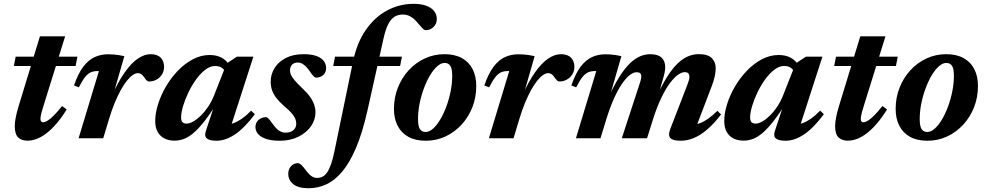

<svg xmlns="http://www.w3.org/2000/svg" viewBox="-20 -733 5230 1018"><path d="M53.4 -383.1 63.1 -432.5H390.4L380.8 -383.1ZM211.7 -175.5Q204.2 -151.8 200.4 -137.8Q196.6 -123.7 195.6 -115.8Q194.5 -107.9 194.5 -102.3Q194.5 -92.7 198.5 -88.7Q202.4 -84.7 209.4 -84.7Q218.9 -84.7 233.4 -93.8Q247.8 -102.9 266.7 -122Q285.7 -141.2 309.1 -170.9L333.7 -152.7Q305.4 -107.2 277.8 -75.7Q250.2 -44.1 224 -24.5Q197.8 -4.9 173.1 4Q148.3 12.9 125.3 12.9Q95 12.9 76.7 -4Q58.3 -20.9 58.3 -65.3Q58.3 -83 63.5 -110.5Q68.7 -137.9 79.4 -172.4L191.7 -540.2H325.3Z M504.5 -356.2Q502.5 -356.2 500.8 -356.2Q499 -356.2 497 -356.2Q477.8 -356.2 462.4 -350Q447 -343.8 431.9 -325.4Q416.9 -307 397.9 -269.9L372.5 -280Q394.3 -343.7 421.7 -379.6Q449.2 -415.5 482.1 -430.4Q514.9 -445.2 552.3 -445.2Q568.9 -445.2 582.4 -444.1Q595.8 -443 609.4 -440.9Q623.1 -438.7 639.2 -435.1L572.8 -204.4L567.7 -213.5Q605.5 -299.1 641.8 -350Q678.1 -400.9 712.4 -423.3Q746.8 -445.7 778.7 -445.7Q814.3 -445.7 832.1 -427.1Q849.9 -408.5 849.9 -378.3Q849.9 -356.1 839 -338.6Q828.1 -321.1 810.1 -311Q792 -300.9 770.4 -300.9Q763.8 -300.9 758.3 -305.9Q752.8 -311 744.7 -322.8Q736.6 -334.7 728.8 -340Q721 -345.3 711.1 -345.3Q698.9 -345.3 684.1 -335.4Q669.4 -325.4 653.3 -305.6Q637.3 -285.8 620.8 -256.3Q604.3 -226.7 588.1 -187.5Q572 -148.4 557.4 -99.8L527.4 0H396.7Z M1071.3 -38.1 1124.6 -199.4H1138Q1097.9 -133.8 1065.4 -92.2Q1033 -50.6 1005.8 -27.7Q978.6 -4.8 954.2 3.9Q929.7 12.7 905.3 12.7Q875.4 12.7 852.3 1.3Q829.3 -10.2 816.2 -33.2Q803 -56.3 803 -91Q803 -133 818.2 -181Q833.3 -229 860.4 -275.1Q887.4 -321.1 923.8 -358.8Q960.2 -396.4 1002.9 -418.9Q1045.6 -441.4 1091.7 -441.4Q1126.9 -441.4 1153.6 -427.9Q1180.2 -414.3 1202.5 -381.2L1176.7 -346.1Q1172.1 -360.7 1158.2 -371.9Q1144.4 -383.1 1120.7 -383.1Q1094 -383.1 1068 -363Q1042 -342.9 1018.9 -310.7Q995.8 -278.4 978.2 -241.2Q960.6 -204 950.4 -169.4Q940.2 -134.7 940.2 -110.5Q940.2 -92.6 947.4 -85.2Q954.5 -77.7 970.1 -77.7Q984.6 -77.7 1004 -88.4Q1023.3 -99 1043.9 -118.9Q1064.4 -138.8 1083.3 -166.8Q1102.2 -194.7 1115.7 -228.9L1181.6 -396.5L1236 -432.5H1323.5L1195.4 -35.8L1175.9 -71.7Q1196.6 -72.1 1218.2 -79.9Q1239.8 -87.7 1263 -104Q1286.3 -120.4 1311.5 -146.2L1331.3 -127.6Q1277 -54.7 1226.6 -20.7Q1176.2 13.2 1128.7 13.2Q1090.7 13.2 1076.6 1Q1062.4 -11.2 1071.3 -38.1Z M1390.7 -111.7Q1396 -111.7 1403.5 -104.3Q1411 -97 1428.1 -72.9Q1445.5 -48.7 1461.5 -39.1Q1477.5 -29.5 1493.5 -29.5Q1510.2 -29.5 1523.1 -35.1Q1535.9 -40.7 1543.3 -51.6Q1550.7 -62.4 1550.7 -77.8Q1550.7 -90.6 1545.6 -103.4Q1540.5 -116.1 1527 -132.1Q1513.4 -148.1 1487.2 -170.2Q1461.4 -192.6 1445.5 -213.1Q1429.6 -233.6 1422.4 -254.7Q1415.2 -275.8 1415.2 -299.4Q1415.2 -339.5 1436.1 -372.7Q1456.9 -405.9 1496 -425.8Q1535.1 -445.7 1589.1 -445.7Q1632.3 -445.7 1658.6 -435.8Q1684.9 -426 1697 -409.2Q1709.1 -392.4 1709.1 -372Q1709.1 -356.6 1702.1 -345.3Q1695.2 -333.9 1682.9 -327.7Q1670.7 -321.5 1654.8 -321.5Q1650.5 -321.5 1643 -328.5Q1635.5 -335.5 1621.3 -356.5Q1607.2 -377.4 1591.2 -389.5Q1575.1 -401.6 1560.2 -401.6Q1539.4 -401.6 1528.5 -390Q1517.6 -378.3 1517.6 -358.8Q1517.6 -347.8 1522.9 -335.7Q1528.2 -323.7 1542.4 -306.9Q1556.6 -290.2 1583 -265Q1609.5 -240 1624.7 -218.4Q1639.8 -196.8 1646.2 -176.9Q1652.7 -157 1652.7 -137.4Q1652.7 -97.5 1628.4 -63.1Q1604 -28.7 1561.4 -7.7Q1518.9 13.2 1464.1 13.2Q1418.5 13.2 1389.9 3.2Q1361.3 -6.8 1347.8 -23.2Q1334.4 -39.7 1334.4 -59.2Q1334.4 -74.6 1341.8 -86.3Q1349.3 -98.1 1362.1 -104.9Q1374.9 -111.7 1390.7 -111.7Z M1747 -383.1 1756.1 -432.5H2111L2101.4 -383.1ZM1927.8 -144.8Q1901.3 -28 1867.7 50.8Q1834.2 129.7 1794.5 176.9Q1754.8 224.1 1709.9 244.6Q1665.1 265 1616.5 265Q1561 265 1534.7 243.2Q1508.4 221.3 1508.4 188.4Q1508.4 163.6 1523.2 147.9Q1538.1 132.2 1558.6 132.2Q1567.6 132.2 1577.9 141.8Q1588.2 151.3 1604.1 172.8Q1620.3 194.2 1633.7 202.3Q1647.1 210.4 1660.2 210.4Q1675.7 210.4 1689 204.2Q1702.4 198 1713.7 182.1Q1725 166.2 1735 138.2Q1745 110.1 1753.7 66.8L1851.5 -405.8Q1872.5 -507.5 1920.6 -575.8Q1968.6 -644.1 2034.1 -678.4Q2099.5 -712.7 2172.3 -712.7Q2214.7 -712.7 2242.1 -701.9Q2269.5 -691 2282.8 -672.9Q2296 -654.7 2296 -632.5Q2296 -606.1 2278.2 -589.5Q2260.3 -572.8 2237.5 -572.8Q2228.8 -572.8 2217.7 -585.5Q2206.6 -598.1 2190.3 -616.4Q2174.4 -635.3 2156 -645.6Q2137.5 -655.9 2116.8 -655.9Q2090.7 -655.9 2071.5 -644.1Q2052.2 -632.2 2038.1 -604.1Q2024 -576 2013 -527Z M2336.7 -445.7Q2391.6 -445.7 2429.1 -424.9Q2466.6 -404.1 2485.9 -366.2Q2505.2 -328.4 2505.2 -277Q2505.2 -216.6 2484.4 -164Q2463.5 -111.4 2426.7 -71.5Q2389.8 -31.7 2341.4 -9.2Q2293 13.2 2237.4 13.2Q2182.6 13.2 2145.1 -7.6Q2107.5 -28.4 2088.2 -66.3Q2068.8 -104.3 2068.8 -155.4Q2068.8 -215.9 2089.7 -268.5Q2110.5 -321.1 2147.3 -360.9Q2184.2 -400.8 2232.6 -423.2Q2281 -445.7 2336.7 -445.7ZM2236.8 -33.2Q2256.1 -33.2 2276.1 -51Q2296.1 -68.8 2314.3 -99.4Q2332.4 -129.9 2346.7 -168.6Q2361 -207.2 2369.3 -249Q2377.7 -290.8 2377.7 -330.7Q2377.7 -368.8 2367.6 -384.1Q2357.6 -399.3 2337.3 -399.3Q2317.9 -399.3 2297.9 -381.4Q2277.9 -363.6 2259.7 -333.1Q2241.6 -302.5 2227.3 -263.9Q2213 -225.3 2204.7 -183.5Q2196.4 -141.7 2196.4 -101.7Q2196.4 -63.8 2206.4 -48.5Q2216.4 -33.2 2236.8 -33.2Z M2680 -356.2Q2678 -356.2 2676.3 -356.2Q2674.5 -356.2 2672.5 -356.2Q2653.3 -356.2 2637.9 -350Q2622.5 -343.8 2607.4 -325.4Q2592.4 -307 2573.4 -269.9L2548 -280Q2569.8 -343.7 2597.2 -379.6Q2624.7 -415.5 2657.6 -430.4Q2690.4 -445.2 2727.8 -445.2Q2744.4 -445.2 2757.9 -444.1Q2771.3 -443 2784.9 -440.9Q2798.6 -438.7 2814.7 -435.1L2748.3 -204.4L2743.2 -213.5Q2781 -299.1 2817.3 -350Q2853.6 -400.9 2887.9 -423.3Q2922.3 -445.7 2954.2 -445.7Q2989.8 -445.7 3007.6 -427.1Q3025.4 -408.5 3025.4 -378.3Q3025.4 -356.1 3014.5 -338.6Q3003.6 -321.1 2985.6 -311Q2967.5 -300.9 2945.9 -300.9Q2939.3 -300.9 2933.8 -305.9Q2928.3 -311 2920.2 -322.8Q2912.1 -334.7 2904.3 -340Q2896.5 -345.3 2886.6 -345.3Q2874.4 -345.3 2859.6 -335.4Q2844.9 -325.4 2828.8 -305.6Q2812.8 -285.8 2796.3 -256.3Q2779.8 -226.7 2763.6 -187.5Q2747.5 -148.4 2732.9 -99.8L2702.9 0H2572.2Z M3662.2 -36.1 3645.4 -71.2Q3668.1 -71.5 3689.8 -79.5Q3711.6 -87.4 3734.7 -103.9Q3757.9 -120.3 3783.7 -145.3L3803.2 -126.2Q3765 -76.4 3728.8 -45.7Q3692.5 -15 3658 -0.9Q3623.4 13.2 3589.2 13.2Q3546.7 13.2 3533.9 -1.4Q3521 -16 3534 -49.5L3622.5 -278.3Q3629.4 -296.6 3632.5 -307.3Q3635.5 -318.1 3635.5 -326.1Q3635.5 -337.2 3629.8 -343.8Q3624.1 -350.4 3610.2 -350.4Q3594.8 -350.4 3575.1 -336.7Q3555.4 -323.1 3533.3 -294Q3511.2 -264.9 3488.4 -218.6Q3465.6 -172.3 3444.3 -106.9L3410.8 0H3276.8L3369.7 -283.8Q3373.9 -295.6 3376.1 -304.1Q3378.3 -312.5 3379.3 -318.4Q3380.3 -324.4 3380.3 -328.4Q3380.3 -339.4 3374 -344.7Q3367.8 -350.1 3354.9 -350.1Q3338.4 -350.1 3318.6 -334.6Q3298.8 -319.1 3277.5 -288.2Q3256.3 -257.2 3235.2 -210.4Q3214.1 -163.5 3194.7 -100.9L3163.8 0H3033.7L3141.5 -356.2Q3139.5 -356.2 3137.8 -356.2Q3136 -356.2 3134 -356.2Q3114.8 -356.2 3099.4 -350Q3084 -343.8 3068.9 -325.4Q3053.9 -307 3034.9 -269.9L3009.5 -280Q3031.3 -343.7 3058.7 -379.6Q3086.2 -415.5 3119.1 -430.4Q3151.9 -445.2 3189.3 -445.2Q3205.6 -445.2 3218.9 -444.1Q3232.2 -443 3245.5 -440.9Q3258.8 -438.7 3274.6 -435.1L3206.6 -199.6L3202.8 -208.7Q3234.5 -279.1 3263.7 -325.3Q3292.9 -371.5 3320.6 -397.7Q3348.3 -424 3374.8 -434.9Q3401.4 -445.7 3427.3 -445.7Q3468.2 -445.7 3487.7 -427.4Q3507.1 -409.1 3507.1 -376.8Q3507.1 -364.2 3504 -348.8Q3500.9 -333.3 3495.2 -314.7L3463.7 -203.1H3454.2Q3485.1 -274 3514.2 -321Q3543.4 -368 3571.6 -395.3Q3599.8 -422.6 3627.9 -434.2Q3655.9 -445.9 3684.6 -445.9Q3733.3 -445.9 3754 -425Q3774.7 -404.1 3774.7 -370.4Q3774.7 -352.3 3769.6 -328.4Q3764.5 -304.4 3753.4 -275.5Z M4088.3 -38.1 4141.6 -199.4H4155Q4114.9 -133.8 4082.4 -92.2Q4050 -50.6 4022.8 -27.7Q3995.6 -4.8 3971.2 3.9Q3946.7 12.7 3922.3 12.7Q3892.4 12.7 3869.3 1.3Q3846.3 -10.2 3833.2 -33.2Q3820 -56.3 3820 -91Q3820 -133 3835.2 -181Q3850.3 -229 3877.4 -275.1Q3904.4 -321.1 3940.8 -358.8Q3977.2 -396.4 4019.9 -418.9Q4062.6 -441.4 4108.7 -441.4Q4143.9 -441.4 4170.6 -427.9Q4197.2 -414.3 4219.5 -381.2L4193.7 -346.1Q4189.1 -360.7 4175.2 -371.9Q4161.4 -383.1 4137.7 -383.1Q4111 -383.1 4085 -363Q4059 -342.9 4035.9 -310.7Q4012.8 -278.4 3995.2 -241.2Q3977.6 -204 3967.4 -169.4Q3957.2 -134.7 3957.2 -110.5Q3957.2 -92.6 3964.4 -85.2Q3971.5 -77.7 3987.1 -77.7Q4001.6 -77.7 4021 -88.4Q4040.3 -99 4060.9 -118.9Q4081.4 -138.8 4100.3 -166.8Q4119.2 -194.7 4132.7 -228.9L4198.6 -396.5L4253 -432.5H4340.5L4212.4 -35.8L4192.9 -71.7Q4213.6 -72.1 4235.2 -79.9Q4256.8 -87.7 4280 -104Q4303.3 -120.4 4328.5 -146.2L4348.3 -127.6Q4294 -54.7 4243.6 -20.7Q4193.2 13.2 4145.7 13.2Q4107.7 13.2 4093.6 1Q4079.4 -11.2 4088.3 -38.1Z M4402.9 -383.1 4412.6 -432.5H4739.9L4730.3 -383.1ZM4561.2 -175.5Q4553.7 -151.8 4549.9 -137.8Q4546.1 -123.7 4545.1 -115.8Q4544 -107.9 4544 -102.3Q4544 -92.7 4548 -88.7Q4551.9 -84.7 4558.9 -84.7Q4568.4 -84.7 4582.9 -93.8Q4597.3 -102.9 4616.2 -122Q4635.2 -141.2 4658.6 -170.9L4683.2 -152.7Q4654.9 -107.2 4627.3 -75.7Q4599.7 -44.1 4573.5 -24.5Q4547.3 -4.9 4522.6 4Q4497.8 12.9 4474.8 12.9Q4444.5 12.9 4426.2 -4Q4407.8 -20.9 4407.8 -65.3Q4407.8 -83 4413 -110.5Q4418.2 -137.9 4428.9 -172.4L4541.2 -540.2H4674.8Z M4996.7 -445.7Q5051.6 -445.7 5089.1 -424.9Q5126.6 -404.1 5145.9 -366.2Q5165.2 -328.4 5165.2 -277Q5165.2 -216.6 5144.4 -164Q5123.5 -111.4 5086.7 -71.5Q5049.8 -31.7 5001.4 -9.2Q4953 13.2 4897.4 13.2Q4842.6 13.2 4805.1 -7.6Q4767.5 -28.4 4748.2 -66.3Q4728.8 -104.3 4728.8 -155.4Q4728.8 -215.9 4749.7 -268.5Q4770.5 -321.1 4807.3 -360.9Q4844.2 -400.8 4892.6 -423.2Q4941 -445.7 4996.7 -445.7ZM4896.8 -33.2Q4916.1 -33.2 4936.1 -51Q4956.1 -68.8 4974.3 -99.4Q4992.4 -129.9 5006.7 -168.6Q5021 -207.2 5029.3 -249Q5037.7 -290.8 5037.7 -330.7Q5037.7 -368.8 5027.6 -384.1Q5017.6 -399.3 4997.3 -399.3Q4977.9 -399.3 4957.9 -381.4Q4937.9 -363.6 4919.7 -333.1Q4901.6 -302.5 4887.3 -263.9Q4873 -225.3 4864.7 -183.5Q4856.4 -141.7 4856.4 -101.7Q4856.4 -63.8 4866.4 -48.5Q4876.4 -33.2 4896.8 -33.2Z"/></svg>

Font: Newsreader Text
Style: Italic
Weight: 400
Italic angle: -17°
Designer: Hugues Gentile
Foundry: Production Type
Version: Version 1.001